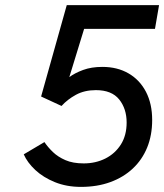

<svg xmlns="http://www.w3.org/2000/svg" viewBox="-20 -720 643 752"><path d="M297 12Q241 12 195.2 -6.5Q149.5 -25 118.2 -54.2Q87 -83.5 73 -115.5L154 -163.5Q167.5 -143.5 187.2 -124.5Q207 -105.5 236.2 -92.8Q265.5 -80 308 -80Q354.5 -80 392.8 -99.2Q431 -118.5 453.5 -154.2Q476 -190 476 -240Q476 -294 446.8 -330.5Q417.5 -367 355.5 -367Q311 -367 277.5 -348.8Q244 -330.5 221 -305L141 -342L241.5 -700H603L587 -607H309.5L251.5 -418Q273 -434 305.5 -446Q338 -458 381 -458Q439.5 -458 483.5 -432.5Q527.5 -407 551.8 -360.2Q576 -313.5 576 -250Q576 -190.5 556.5 -142.5Q537 -94.5 500.2 -60Q463.5 -25.5 412.2 -6.8Q361 12 297 12Z"/></svg>

Font: Overpass Medium
Style: Italic
Weight: 500
Italic angle: -10°
Designer: Delve Withrington, Dave Bailey, Thomas Jockin
Foundry: Delve Fonts LLC
Version: Version 4.000